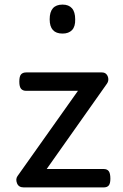

<svg xmlns="http://www.w3.org/2000/svg" viewBox="-20 -815 535 835"><path d="M83 0Q61 0 54 -18Q47 -36 56 -49L319 -420H94Q79 -420 71.5 -429Q64 -438 64 -460Q64 -483 71.5 -491.5Q79 -500 94 -500H423Q436 -500 443 -492Q450 -484 451 -472.5Q452 -461 445 -451L183 -80H431Q446 -80 453 -70.5Q460 -61 460 -38Q460 -17 453 -8.5Q446 0 431 0ZM252 -669Q224 -669 210 -684.5Q196 -700 196 -731Q196 -763 210 -779Q224 -795 252 -795Q279 -795 293 -779Q307 -763 307 -731Q308 -700 293.5 -684.5Q279 -669 252 -669Z"/></svg>

Font: Playwrite NG Modern
Style: Regular
Weight: 400
Designer: Veronika Burian, José Scaglione
Foundry: TypeTogether
Version: Version 1.002